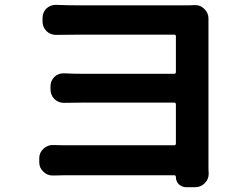

<svg xmlns="http://www.w3.org/2000/svg" viewBox="-20 -743 1040 800"><path d="M848.6 -641.6V-38.1L849.6 -19.5Q849.6 3.9 833 20.5Q816.4 37.1 792 37.1H756.8Q738.3 37.1 724.6 24.4Q712.9 11.7 712.9 -4.9Q712.9 -12.7 707 -12.7H246.1Q225.6 -12.7 201.2 -11.7Q200.2 -11.7 199.2 -11.7Q176.8 -11.7 161.1 -27.3Q143.6 -43 143.6 -66.4V-84Q143.6 -107.4 161.1 -123Q177.7 -138.7 199.2 -138.7Q200.2 -138.7 201.2 -138.7Q223.6 -137.7 247.1 -137.7H706.1Q712.9 -137.7 712.9 -145.5V-307.6Q712.9 -315.4 706.1 -315.4H322.3Q288.1 -315.4 248 -314.5Q247.1 -314.5 246.1 -314.5Q223.6 -314.5 207 -330.1Q190.4 -346.7 190.4 -371.1V-383.8Q190.4 -406.2 207 -422.9Q222.7 -437.5 245.1 -437.5Q246.1 -437.5 247.1 -437.5Q285.2 -435.5 322.3 -435.5H706.1Q712.9 -435.5 712.9 -443.4V-591.8Q712.9 -598.6 706.1 -598.6H307.6Q273.4 -598.6 214.8 -597.7Q213.9 -597.7 212.9 -597.7Q190.4 -597.7 173.8 -613.3Q157.2 -629.9 157.2 -653.3V-668Q157.2 -691.4 173.8 -708Q190.4 -722.7 211.9 -722.7Q212.9 -722.7 214.8 -722.7Q264.6 -720.7 307.6 -720.7H762.7Q776.4 -720.7 792 -721.7Q793 -721.7 793.9 -721.7Q816.4 -721.7 832 -705.1Q848.6 -688.5 848.6 -666Q848.6 -649.4 848.6 -641.6Z"/></svg>

Font: Gen Jyuu Gothic Bold
Style: Bold
Weight: 700
Designer: [Source Han Sans]
Ryoko NISHIZUKA  (kana & ideographs); Paul D. Hunt (Latin, Greek & Cyrillic); Wenlong ZHANG  (bopomofo
Version: Version 1.002.20150607